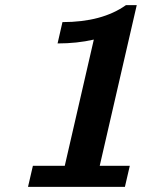

<svg xmlns="http://www.w3.org/2000/svg" viewBox="-20 -727 585 747"><path d="M204 -558 223 -641Q377 -641 470 -707H512L368 -82H485L466 0H89L108 -82H232L345 -573Q280 -558 204 -558Z"/></svg>

Font: Coval
Style: ExtraBold Italic
Weight: 800
Foundry: Context Ltd
Version: Version 001.000